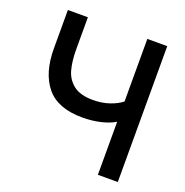

<svg xmlns="http://www.w3.org/2000/svg" viewBox="-129 -838 923 956"><g transform="rotate(20 333.0 -360.0)"><path d="M491 -720H596.5V0H491V-281Q459.5 -262 414.8 -251.8Q370 -241.5 320 -241.5Q189 -241.5 129.5 -314.5Q70 -387.5 70 -516.5V-720H176V-550Q176 -487 188.5 -442Q201 -397 237 -369.2Q273 -341.5 339.5 -341.5Q387 -341.5 426.2 -354.8Q465.5 -368 491 -388.5Z"/></g></svg>

Font: Hauora SemiBold
Style: Regular
Weight: 600
Designer: Wayne Shih
Foundry: WCYS
Version: Version 1.001